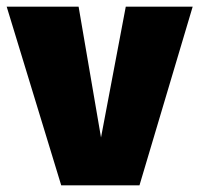

<svg xmlns="http://www.w3.org/2000/svg" viewBox="-35 -554 596 574"><path d="M541 -534H341L267 -143L200 -534H-15L148 0H382Z"/></svg>

Font: Fira Sans Heavy
Style: Regular
Weight: 900
Designer: bBox Type GmbH & Carrois Corporate GbR & Edenspiekermann AG
Foundry: bBox Type GmbH & Carrois Corporate GbR & Edenspiekermann AG
Version: Version 4.300;PS 004.300;hotconv 1.0.88;makeotf.lib2.5.64775